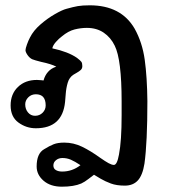

<svg xmlns="http://www.w3.org/2000/svg" viewBox="-20 -478 638 723"><path d="M357 116Q377 130 389 136.5Q401 143 409 143Q421 143 428 104Q438 53 438 -44V-96Q438 -254 412 -306Q397 -337 370.5 -355Q344 -373 307 -373Q284 -373 260.5 -367Q237 -361 213 -341Q202 -333 190.5 -320Q179 -307 177 -296Q237 -283 270 -260Q283 -250 286.5 -245Q290 -240 290 -229Q290 -220 284 -214.5Q278 -209 269 -204Q260 -199 257 -197Q241 -187 235 -166.5Q229 -146 227.5 -124Q226 -102 225 -94Q215 5 115 5Q79 5 49.5 -16.5Q20 -38 20 -81Q20 -124 47.5 -150.5Q75 -177 119 -177Q128 -177 135 -176Q142 -175 144 -175Q149 -194 161 -207.5Q173 -221 192 -227Q173 -237 135 -245Q111 -251 101 -255Q91 -260 83.5 -271Q76 -282 76 -289Q76 -295 81.5 -310.5Q87 -326 93 -337Q106 -363 132.5 -386Q159 -409 187 -425Q215 -441 231 -445Q256 -452 273 -455Q290 -458 318 -458Q436 -458 487 -370Q516 -318 525 -253Q534 -188 535 -97Q535 59 524 138Q517 182 499 201.5Q481 221 450 221Q419 221 397.5 213Q376 205 359 195Q342 185 334 180Q327 185 313 196Q299 207 286 213Q258 225 213 225Q170 225 144 202.5Q118 180 118 149Q118 100 146 84Q167 71 182.5 65Q198 59 222 59Q257 59 289 74.5Q321 90 357 116ZM152 -81Q152 -123 115 -123Q98 -123 86.5 -111.5Q75 -100 75 -85Q75 -67 85.5 -54.5Q96 -42 112 -42Q129 -42 140.5 -53.5Q152 -65 152 -81ZM283 144Q262 130 247 123.5Q232 117 215 117Q201 117 191 125Q181 133 181 145Q181 157 190.5 162.5Q200 168 214 168Q252 168 283 144Z"/></svg>

Font: Itim
Style: Regular
Weight: 400
Designer: Suppakit Chalermlarp
Version: Version 1.002g